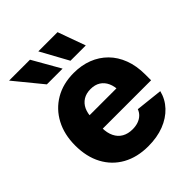

<svg xmlns="http://www.w3.org/2000/svg" viewBox="-214 -883 1018 1018"><g transform="rotate(-45 295.5 -373.5)"><path d="M303.7 10.7Q220.7 10.7 159.4 -23.4Q98.1 -57.6 64.9 -119.9Q31.7 -182.1 31.7 -266.6Q31.7 -349.1 64.9 -411.6Q98.1 -474.1 158.2 -509.3Q218.3 -544.4 298.3 -544.4Q356 -544.4 404.1 -525.9Q452.1 -507.3 487.3 -471.9Q522.5 -436.5 541.7 -385.7Q561 -335 561 -270V-226.6H90.3V-326.2H481L402.3 -303.7Q402.3 -339.8 390.4 -366.2Q378.4 -392.6 356 -406.7Q333.5 -420.9 300.8 -420.9Q268.1 -420.9 245.1 -406.5Q222.2 -392.1 210.2 -366.5Q198.2 -340.8 198.2 -305.7V-233.4Q198.2 -194.3 211.7 -167Q225.1 -139.6 249.8 -125.7Q274.4 -111.8 308.1 -111.8Q331.5 -111.8 350.6 -118.4Q369.6 -125 383.1 -137.7Q396.5 -150.4 402.8 -168L554.7 -151.4Q542.5 -102.5 508.3 -66.2Q474.1 -29.8 422.1 -9.5Q370.1 10.7 303.7 10.7ZM332 -602.1 246.6 -757.8H390.6L446.8 -602.1ZM154.8 -602.1 27.3 -757.8H184.1L272.9 -602.1Z"/></g></svg>

Font: Inter 20pt ExtraBold
Style: Regular
Weight: 800
Version: Version 4.001;git-66647c0bb